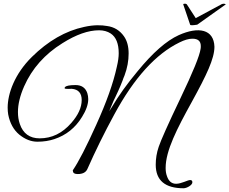

<svg xmlns="http://www.w3.org/2000/svg" viewBox="-20 -865 1227 1027"><path d="M1027 -768 981 -839C977 -847 967 -845 967 -845C961 -845 959 -843 961 -839L997 -733C998 -729 1010 -729 1035 -733L1184 -839C1194 -840 1178 -852 1159 -839ZM1054 -619C1054 -614 1054 -609 1053 -604C1048 -567 1012 -479 945 -339C878 -199 840 -113 829 -80C818 -48 813 -16 813 16C813 100 863 142 962 142C978 142 1009 126 1009 110C1009 102 1005 98 997 98C984 98 950 118 922 118C898 118 882 104 873 77C868 64 866 49 866 33C866 -59 927 -177 1006 -320C1085 -464 1127 -551 1127 -615C1124 -708 1043 -725 936 -677C870 -647 797 -583 716 -484C660 -417 614 -353 577 -290L564 -270L588 -327C591 -332 599 -350 613 -380C617 -389 632 -423 636 -435C638 -441 641 -450 646 -461C661 -501 668 -540 668 -579C668 -616 660 -647 643 -671C621 -702 591 -721 552 -726C524 -731 483 -733 430 -721C331 -700 237 -646 150 -560C58 -469 21 -364 21 -289C21 -276 22 -263 24 -252C33 -206 53 -170 83 -145C114 -120 146 -107 180 -107C214 -107 244 -112 271 -121C334 -142 383 -181 419 -240C441 -275 452 -307 452 -335C452 -346 450 -357 447 -367C437 -396 416 -410 384 -410C352 -410 333 -406 328 -399C318 -388 337 -389 364 -390C399 -387 417 -367 417 -330C417 -290 398 -249 361 -207C313 -152 257 -125 192 -125C139 -125 103 -151 86 -202C79 -222 76 -243 76 -266C76 -307 87 -353 109 -403C151 -498 219 -575 314 -634C387 -680 452 -703 510 -703C534 -703 555 -697 572 -686C601 -667 615 -631 615 -580C615 -561 612 -537 605 -508C586 -420 549 -317 495 -198C442 -80 400 1 370 45C369 47 369 49 370 50C371 61 379 66 396 66C422 66 439 57 447 40C489 -55 537 -153 592 -254C697 -448 813 -576 940 -638C966 -651 989 -658 1009 -658C1039 -658 1054 -645 1054 -619Z"/></svg>

Font: VL Great Vibes
Style: Regular
Weight: 400
Designer: Robert E. Leuschke
Foundry: Robert E. Leuschke
Version: Version 1.001